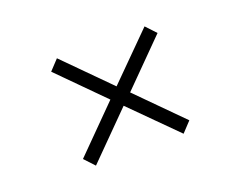

<svg xmlns="http://www.w3.org/2000/svg" viewBox="-65 -629 700 558"><g transform="rotate(-20 284.5 -350.0)"><path d="M420 -184 284 -320 149 -184 120 -215 254 -350 120 -485 149 -516 284 -380 420 -516 449 -485 315 -350 449 -215Z"/></g></svg>

Font: Montserrat Light
Style: Regular
Weight: 300
Designer: Julieta Ulanovsky
Foundry: Julieta Ulanovsky
Version: Version 9.000; ttfautohint (v1.8.4.7-5d5b)